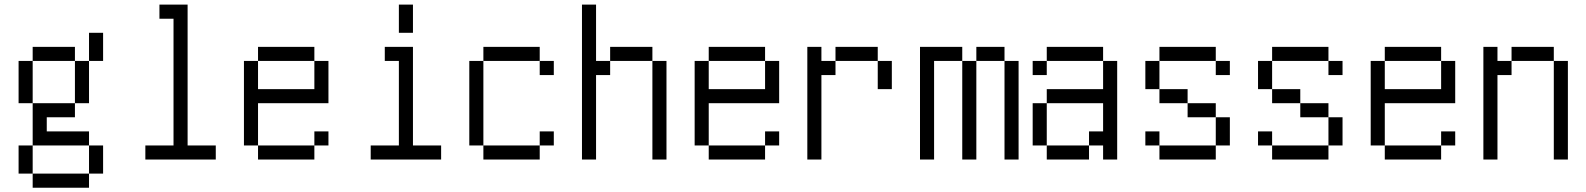

<svg xmlns="http://www.w3.org/2000/svg" viewBox="-20 -708 7040 852"><path d="M125 62.5V125H375V62.5ZM125 62.5Q125 62.5 125 -62.5H62.5Q62.5 -62.5 62.5 62.5ZM375 62.5H437.5Q437.5 62.5 437.5 -62.5H375Q375 -62.5 375 62.5ZM125 -62.5H375V-125H187.5V-187.5H312.5V-250H125ZM125 -250V-437.5H62.5V-250ZM312.5 -250H375V-437.5H312.5ZM125 -437.5H312.5V-500H125ZM375 -437.5H437.5Q437.5 -437.5 437.5 -562.5H375Q375 -562.5 375 -437.5Z M937.5 0V-62.5H812.5Q812.5 -62.5 812.5 -687.5H687.5V-625H750V-62.5H625V0Z M1437.5 -62.5V-125H1375V-62.5H1125V0H1375V-62.5ZM1125 -62.5V-250H1437.5V-437.5H1375Q1375 -437.5 1375 -312.5H1125Q1125 -312.5 1125 -437.5H1062.5Q1062.5 -437.5 1062.5 -62.5ZM1125 -437.5H1375V-500H1125Z M1937.5 0V-62.5H1812.5V-500H1687.5V-437.5H1750Q1750 -437.5 1750 -62.5H1625V0ZM1750 -687.5Q1750 -687.5 1750 -562.5H1812.5Q1812.5 -562.5 1812.5 -687.5Z M2437.5 -62.5V-125H2375V-62.5H2125V0H2375V-62.5ZM2437.5 -375V-437.5H2375V-375ZM2125 -62.5Q2125 -62.5 2125 -437.5H2062.5Q2062.5 -437.5 2062.5 -62.5ZM2125 -437.5H2375V-500H2125Z M2562.5 -687.5V0H2625Q2625 0 2625 -375H2687.5V-437.5H2625Q2625 -437.5 2625 -687.5ZM2875 -437.5V0H2937.5V-437.5ZM2687.5 -437.5H2875V-500H2687.5Z M3437.5 -62.5V-125H3375V-62.5H3125V0H3375V-62.5ZM3125 -62.5V-250H3437.5V-437.5H3375Q3375 -437.5 3375 -312.5H3125Q3125 -312.5 3125 -437.5H3062.5Q3062.5 -437.5 3062.5 -62.5ZM3125 -437.5H3375V-500H3125Z M3562.5 -500Q3562.5 -500 3562.5 0H3625Q3625 0 3625 -375H3687.5V-437.5H3625V-500ZM3875 -437.5Q3875 -437.5 3875 -312.5H3937.5Q3937.5 -312.5 3937.5 -437.5ZM3687.5 -437.5H3875V-500H3687.5Z M4062.5 -500Q4062.5 -500 4062.5 0H4125V-437.5H4250V0H4312.5V-437.5H4250V-500ZM4437.5 -437.5V0H4500V-437.5ZM4312.5 -437.5H4437.5V-500H4312.5Z M4625 -62.5V0H4812.5V-62.5ZM4625 -62.5V-250H4562.5V-62.5ZM4875 -62.5V0H4937.5V-437.5H4875Q4875 -437.5 4875 -312.5H4625V-250H4875Q4875 -250 4875 -125H4812.5V-62.5ZM4625 -437.5H4562.5V-375H4625ZM4625 -437.5H4875V-500H4625Z M5437.5 -375V-437.5H5375V-375ZM5125 -62.5V0H5375V-62.5ZM5125 -62.5V-125H5062.5V-62.5ZM5375 -62.5H5437.5Q5437.5 -62.5 5437.5 -187.5H5375Q5375 -187.5 5375 -62.5ZM5375 -187.5V-250H5250V-187.5ZM5250 -250V-312.5H5125V-250ZM5125 -312.5Q5125 -312.5 5125 -437.5H5062.5Q5062.5 -437.5 5062.5 -312.5ZM5125 -437.5H5375V-500H5125Z M5937.5 -375V-437.5H5875V-375ZM5625 -62.5V0H5875V-62.5ZM5625 -62.5V-125H5562.5V-62.5ZM5875 -62.5H5937.5Q5937.5 -62.5 5937.5 -187.5H5875Q5875 -187.5 5875 -62.5ZM5875 -187.5V-250H5750V-187.5ZM5750 -250V-312.5H5625V-250ZM5625 -312.5Q5625 -312.5 5625 -437.5H5562.5Q5562.5 -437.5 5562.5 -312.5ZM5625 -437.5H5875V-500H5625Z M6437.5 -62.5V-125H6375V-62.5H6125V0H6375V-62.5ZM6125 -62.5V-250H6437.5V-437.5H6375Q6375 -437.5 6375 -312.5H6125Q6125 -312.5 6125 -437.5H6062.5Q6062.5 -437.5 6062.5 -62.5ZM6125 -437.5H6375V-500H6125Z M6562.5 -500Q6562.5 -500 6562.5 0H6625Q6625 0 6625 -375H6687.5V-437.5H6625V-500ZM6875 -437.5V0H6937.5V-437.5ZM6687.5 -437.5H6875V-500H6687.5Z"/></svg>

Font: Unifont
Style: Regular
Weight: 500
Version: Version 13.0.05